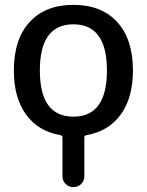

<svg xmlns="http://www.w3.org/2000/svg" viewBox="-20 -550 604 790"><path d="M420 -260Q420 -450 282 -450Q144 -450 144 -260Q144 -70 282 -70Q420 -70 420 -260ZM228 6Q137 -10 87 -79Q37 -148 37 -260Q37 -389 102 -459.5Q167 -530 282 -530Q397 -530 462 -459.5Q527 -389 527 -260Q527 -148 477 -79Q427 -10 336 6Q327 8 327 15V175Q327 194 314 207Q301 220 282 220Q263 220 250 207Q237 194 237 175V15Q237 8 228 6Z"/></svg>

Font: Rounded Mplus 1c Medium
Style: Regular
Weight: 500
Version: Version 1.059.20150529